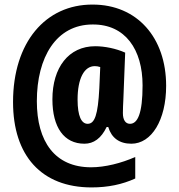

<svg xmlns="http://www.w3.org/2000/svg" viewBox="-20 -742 783 839"><path d="M706 -367C706 -578 579 -722 385 -722C179 -723 37 -557 37 -296C37 -62 161 77 380 77C452 77 514 64 571 38V-56C510 -29 439 -11 378 -11C220 -11 141 -123 141 -300C141 -491 225 -635 385 -635C528 -636 603 -525 603 -369C603 -245 581 -201 548 -201C529 -201 517 -217 517 -248C517 -266 518 -287 519 -306L527 -512C487 -530 437 -540 396 -540C280 -540 209 -447 209 -308C209 -185 260 -114 349 -114C389 -114 422 -137 446 -187H453C467 -140 501 -114 554 -114C642 -114 706 -217 706 -367ZM319 -307C319 -399 348 -453 394 -453C402 -453 409 -452 418 -449L414 -356C408 -240 394 -201 363 -201C336 -201 319 -234 319 -307Z"/></svg>

Font: Noto Sans Myanmar ExtraCondensed ExtraBold
Style: Regular
Weight: 800
Width: 2
Designer: Monotype Design Team
Foundry: Monotype Imaging Inc.
Version: Version 2.107